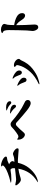

<svg xmlns="http://www.w3.org/2000/svg" viewBox="1575 -2383 850 4040"><g transform="rotate(-90 2000.0 -363.0)"><path d="M899 -420Q899 -407 891 -401.5Q883 -396 861 -396Q836 -396 773 -403Q674 -412 648 -412Q613 -412 595 -411Q561 -272 487.5 -180Q414 -88 326 -37Q283 -12 246 -1Q209 10 192 10Q185 10 185 8Q185 5 203 -6Q423 -137 470 -401Q384 -389 325 -370Q265 -349 236 -349Q214 -349 187 -369Q160 -389 140 -414.5Q120 -440 120 -452Q120 -466 135 -466Q140 -466 168 -460Q214 -449 246 -449L261 -450Q279 -451 308.5 -454.5Q338 -458 376 -461Q405 -465 431 -467.5Q457 -470 479 -472L481 -508Q481 -528 474.5 -541Q468 -554 450 -568Q349 -549 250 -549Q218 -549 197 -552Q176 -555 176 -560Q176 -564 190 -567Q297 -592 376 -623Q455 -654 496.5 -682.5Q538 -711 538 -731Q538 -738 534 -742Q530 -746 523 -749.5Q516 -753 516 -755Q516 -759 523.5 -762.5Q531 -766 546 -766Q572 -766 615.5 -751Q659 -736 692 -712.5Q725 -689 725 -664Q725 -649 713 -644Q701 -639 676 -637Q641 -633 628 -626Q604 -612 562 -597Q592 -584 611 -564.5Q630 -545 630 -522Q630 -515 623 -503Q617 -494 613 -485L687 -490Q700 -491 714.5 -495Q729 -499 742 -504Q770 -515 785 -515Q800 -515 828 -500.5Q856 -486 877.5 -464.5Q899 -443 899 -420Z M1822 -573Q1792 -600 1768 -614Q1744 -628 1704 -643Q1694 -646 1694 -650Q1694 -655 1716.5 -657.5Q1739 -660 1758 -660Q1813 -660 1851.5 -638.5Q1890 -617 1890 -580Q1890 -566 1881 -558.5Q1872 -551 1859 -551Q1848 -551 1841.5 -555.5Q1835 -560 1822 -573ZM1638 -565Q1630 -570 1630 -573Q1630 -577 1646 -577Q1712 -577 1764 -554Q1816 -531 1816 -484Q1816 -469 1806.5 -460Q1797 -451 1785 -451Q1773 -451 1765.5 -457Q1758 -463 1746 -477Q1712 -523 1638 -565ZM1471 -414Q1456 -429 1442 -441Q1427 -454 1408 -454Q1390 -454 1374 -440Q1355 -423 1306.5 -373.5Q1258 -324 1243 -303Q1215 -264 1184 -264Q1168 -264 1143.5 -279Q1119 -294 1100 -326.5Q1081 -359 1081 -408Q1081 -427 1092 -427Q1097 -427 1102 -421Q1117 -401 1149 -401Q1172 -401 1235 -447.5Q1298 -494 1334 -530Q1368 -565 1405 -565Q1439 -565 1466 -540Q1545 -467 1650 -394Q1755 -321 1828 -288Q1865 -271 1881.5 -261Q1898 -251 1907 -237Q1916 -223 1916 -201Q1916 -175 1896.5 -158.5Q1877 -142 1848 -142Q1796 -142 1695 -222.5Q1594 -303 1471 -414Z M2431 -404Q2418 -438 2407.5 -458.5Q2397 -479 2376 -500Q2365 -511 2365 -518Q2365 -523 2373 -523Q2385 -523 2427 -503.5Q2469 -484 2503 -452.5Q2537 -421 2537 -383Q2537 -357 2524 -342.5Q2511 -328 2493 -328Q2480 -328 2467.5 -337Q2455 -346 2447 -363Q2435 -391 2431 -404ZM2247 36Q2247 31 2256 26Q2416 -50 2503.5 -147Q2591 -244 2627 -338Q2639 -369 2644.5 -392.5Q2650 -416 2650 -423Q2650 -436 2644.5 -444.5Q2639 -453 2624 -463Q2612 -471 2612 -478Q2612 -485 2621.5 -490Q2631 -495 2651 -495Q2682 -495 2712 -479.5Q2742 -464 2761.5 -440Q2781 -416 2781 -392Q2781 -383 2777.5 -378Q2774 -373 2767 -364Q2757 -356 2752 -344Q2686 -192 2576.5 -106Q2467 -20 2375.5 11Q2284 42 2259 42Q2247 42 2247 36ZM2285 -288Q2273 -323 2259.5 -350.5Q2246 -378 2222 -406Q2215 -415 2215 -418Q2215 -424 2223 -424Q2234 -424 2275.5 -404Q2317 -384 2351 -353.5Q2385 -323 2385 -288Q2385 -259 2372 -244.5Q2359 -230 2341 -230Q2328 -230 2316 -236.5Q2304 -243 2299 -253Q2295 -261 2285 -288Z M3744 -322Q3744 -292 3729.5 -276Q3715 -260 3693 -260Q3673 -260 3651.5 -273.5Q3630 -287 3614 -312Q3583 -361 3558 -391Q3533 -421 3491 -448V-414Q3491 -277 3502 -101L3504 -63Q3504 17 3446 17Q3424 17 3406 -2.5Q3388 -22 3378 -50Q3368 -78 3368 -101Q3368 -111 3372 -145Q3378 -202 3379 -224Q3381 -271 3384 -398Q3387 -525 3387 -600Q3387 -653 3377 -687Q3367 -721 3331 -732Q3323 -735 3323 -739Q3323 -752 3348.5 -760Q3374 -768 3396 -768Q3443 -768 3480 -746Q3517 -724 3517 -696Q3517 -685 3510 -666Q3502 -647 3500 -631Q3494 -594 3492 -490Q3593 -476 3668.5 -435Q3744 -394 3744 -322Z"/></g></svg>

Font: Shippori Antique
Style: Regular
Weight: 400
Designer: FONTDASU
Foundry: FONTDASU / Google Inc. / but / Adobe
Version: Version 2.001